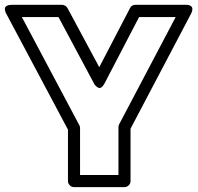

<svg xmlns="http://www.w3.org/2000/svg" viewBox="-92 -746 814 791"><path d="M-65.9 -689Q-66.9 -690.4 -68.1 -692.9Q-69.3 -695.3 -71 -701.9Q-72.8 -708.5 -71.5 -713.4Q-70.3 -718.3 -63.5 -722.2Q-56.6 -726.1 -43.9 -726.1H164.1Q170.4 -726.1 176.8 -722.2Q183.1 -718.3 186 -712.9L316.9 -469.2L443.8 -712.9Q450.2 -726.1 465.8 -726.1H672.9Q673.8 -726.1 675.3 -726.1Q676.8 -726.1 680.9 -725.8Q685.1 -725.6 688.2 -724.4Q691.4 -723.1 694.8 -720.7Q698.2 -718.3 699.7 -714.4Q701.2 -710.4 700.2 -703.9Q699.2 -697.3 694.8 -689L445.8 -215.8V0Q445.8 10.7 438 17.8Q430.2 24.9 420.9 24.9H212.9Q202.1 24.9 195.1 17.1Q188 9.3 188 0V-211.9ZM-2 -675.8 234.9 -230Q237.8 -225.6 237.8 -217.8V-24.9H396V-222.2Q396 -228 398.9 -233.9L631.8 -675.8H481L338.9 -402.8Q332.5 -390.6 325.9 -386.2Q319.3 -381.8 314 -384.3Q308.6 -386.7 304.2 -390.6Q299.8 -394.5 297.4 -398.4L294.9 -402.8L148.9 -675.8Z"/></svg>

Font: Trueno ExtraBold Outline
Style: Regular
Weight: 800
Width: 6
Designer: Julieta Ulanovsky
Foundry: Julieta Ulanovsky
Version: Version 3.001b | FøM Fix